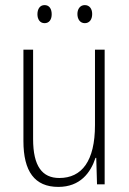

<svg xmlns="http://www.w3.org/2000/svg" viewBox="-20 -724 507 754"><path d="M127 -668C127 -648 137 -633 155 -633C173 -633 183 -647 183 -668C183 -690 173 -704 155 -704C137 -704 127 -689 127 -668ZM284 -669C284 -648 295 -633 313 -633C331 -633 342 -647 342 -669C342 -690 331 -704 313 -704C295 -704 284 -689 284 -669ZM391 -529H353V-233C353 -91 301 -25 213 -25C146 -25 110 -71 110 -178V-529H72V-170C72 -51 116 10 209 10C295 10 336 -46 355 -104H358L361 0H391Z"/></svg>

Font: Noto Sans Sinhala UI Condensed ExtraLight
Style: Regular
Weight: 200
Width: 3
Designer: Jelle Bosma - Monotype Design Team
Foundry: Monotype Imaging Inc.
Version: Version 2.006